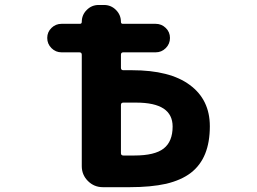

<svg xmlns="http://www.w3.org/2000/svg" viewBox="-20 -776 1040 776"><path d="M395.5 -19.5Q360.4 -19.5 335.4 -44.4Q310.5 -69.3 310.5 -104.5V-554.7Q310.5 -564.5 300.8 -564.5H228.5Q205.1 -564.5 188 -581.5Q170.9 -598.6 170.9 -622.6Q170.9 -646.5 188 -663.1Q205.1 -679.7 228.5 -679.7H302.7Q310.5 -679.7 310.5 -687.5Q310.5 -715.8 330.6 -735.8Q350.6 -755.9 378.9 -755.9H400.4Q428.7 -755.9 448.7 -735.8Q468.8 -715.8 468.8 -687.5Q468.8 -679.7 476.6 -679.7H609.4Q632.8 -679.7 649.9 -663.1Q667 -646.5 667 -622.6Q667 -598.6 649.9 -581.5Q632.8 -564.5 609.4 -564.5H478.5Q468.8 -564.5 468.8 -554.7V-502Q468.8 -492.2 478.5 -492.2H513.7Q667 -492.2 747.1 -432.6Q828.1 -373 828.1 -265.6Q828.1 -201.2 809.1 -154.3Q790 -107.4 751.5 -77.6Q712.9 -47.9 651.4 -33.2Q589.8 -19.5 504.9 -19.5ZM523.4 -147.5Q605.5 -147.5 641.6 -175.8Q677.7 -204.1 677.7 -264.6Q677.7 -312.5 641.6 -336.9Q604.5 -361.3 530.3 -361.3Q528.3 -361.3 527.3 -361.3H478.5Q468.8 -361.3 468.8 -351.6V-157.2Q468.8 -147.5 478.5 -147.5Z"/></svg>

Font: Rounded-X Mgen+ 2m bold
Style: Bold
Weight: 700
Designer: [Source Han Sans]
Ryoko NISHIZUKA  (kana & ideographs); Paul D. Hunt (Latin, Greek & Cyrillic); Wenlong ZHANG  (bopomofo
Version: Version 1.059.20150602